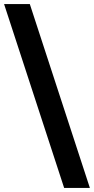

<svg xmlns="http://www.w3.org/2000/svg" viewBox="-36 -720 460 940"><path d="M278 200 -16 -700H110L404 200Z"/></svg>

Font: Space 7353
Style: Regular
Weight: 400
Designer: Christine Claussen + Ruben Lyon  (Space 7353)
Version: Version 1.000;FEAKit 1.0